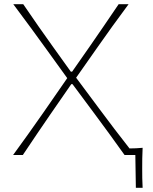

<svg xmlns="http://www.w3.org/2000/svg" viewBox="-20 -733 725 908"><path d="M42 0Q76.5 -47.5 111.5 -96.2Q146.5 -145 184 -199L298 -363.5L199.5 -500Q163 -550.5 125.5 -601.8Q88 -653 43 -713H90Q126 -660 161.5 -609.2Q197 -558.5 230 -512.5L315 -394H321L404.5 -513.5Q437 -559.5 471.5 -610.8Q506 -662 541 -713H588Q547.5 -658.5 511.2 -608.2Q475 -558 445 -515L340 -365.5L449.5 -218.5Q486 -169.5 520.5 -124Q555 -78.5 592.5 -31Q608 -31 623.5 -31.8Q639 -32.5 654.5 -34Q653 -8.5 652.8 16Q652.5 40.5 652.5 63.5Q652.5 86.5 652.8 109.5Q653 132.5 654.5 155H622.5L620 0H569Q531.5 -52.5 497 -100Q462.5 -147.5 430 -191L323 -335H317L217 -190.5Q185 -144 154 -98.2Q123 -52.5 88 0Z"/></svg>

Font: Commissioner Flair Thin
Style: Regular
Weight: 100
Designer: Kostas Bartsokas
Foundry: Kostas Bartsokas
Version: Version 1.000; ttfautohint (v1.8.3)